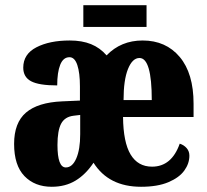

<svg xmlns="http://www.w3.org/2000/svg" viewBox="-20 -705 791 735"><path d="M34 -154Q34 -235 79.5 -274Q125 -313 218 -317L286 -320V-374Q286 -426 276 -456Q266 -486 246 -486Q222 -486 210.5 -457Q199 -428 199 -378Q129 -378 99 -394Q69 -410 69 -446Q69 -498 119.5 -524Q170 -550 247 -550Q294 -550 328.5 -536Q363 -522 388 -493Q443 -550 526 -550Q615 -550 668 -487Q721 -424 721 -308V-257H451Q452 -160 480 -113.5Q508 -67 562 -67Q637 -67 668 -155Q684 -150 694.5 -138Q705 -126 705 -109Q705 -79 685.5 -52Q666 -25 624.5 -7.5Q583 10 520 10Q396 10 338 -82Q308 -37 269 -13.5Q230 10 178 10Q113 10 73.5 -31Q34 -72 34 -154ZM561 -322Q561 -483 514 -483Q487 -483 470 -441Q453 -399 453 -322ZM287 -191V-265L262 -262Q228 -258 214 -231.5Q200 -205 200 -150Q200 -64 232 -64Q257 -64 272 -98.5Q287 -133 287 -191ZM299 -685H541V-602H299Z"/></svg>

Font: Noto Serif CondBlack
Style: Regular
Weight: 900
Width: 3
Designer: Monotype Design Team
Foundry: Monotype Imaging Inc.
Version: Version 1.001